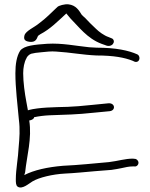

<svg xmlns="http://www.w3.org/2000/svg" viewBox="-20 -859 691 886"><path d="M51 -521C51 -453 61 -375 67 -308C73 -262 70 -223 66 -179C64 -131 53 -77 53 -32C53 -18 53 -4 61 2C82 17 113 -12 130 -22C160 -40 223 -55 279 -58C323 -60 372 -65 418 -69L494 -75C513 -78 527 -80 540 -83C558 -87 575 -91 592 -91H600C610 -89 619 -98 619 -108C619 -117 611 -126 602 -126L593 -127C557 -127 525 -116 483 -111C415 -105 340 -97 271 -94C199 -88 136 -74 92 -51C93 -55 95 -59 96 -64C104 -141 128 -220 115 -303C127 -305 133 -309 137 -315V-318C160 -323 186 -326 209 -327C288 -330 330 -330 414 -339L487 -346C516 -350 511 -387 477 -382L406 -375C359 -370 322 -367 293 -366C225 -364 163 -364 111 -351L109 -349L102 -387C94 -429 87 -480 87 -521C87 -546 92 -573 102 -590C103 -596 114 -608 124 -611L144 -615C152 -616 160 -617 172 -618L204 -621C216 -622 227 -622 240 -621C306 -617 359 -606 425 -603C506 -603 555 -593 591 -579C597 -576 605 -571 613 -574C628 -580 626 -602 614 -608C574 -626 515 -639 426 -639C413 -640 401 -640 391 -641C331 -647 267 -661 198 -657C141 -653 91 -649 73 -625C57 -600 51 -563 51 -521ZM93 -696C89 -680 91 -669 117 -666C143 -663 149 -678 154 -690C154 -693 158 -696 166 -701C212 -725 247 -761 283 -794L286 -797C292 -790 299 -781 305 -774C344 -735 382 -682 448 -657L465 -651C497 -636 517 -668 498 -681L481 -688C460 -695 436 -713 423 -726L396 -752C388 -761 379 -769 374 -775C368 -781 361 -786 357 -791C345 -810 331 -835 296 -839C278 -841 251 -833 245 -827C215 -799 194 -776 160 -751C139 -733 99 -717 93 -696Z"/></svg>

Font: Stray Cat
Style: SuExt
Weight: 400
Version: Version 1.0